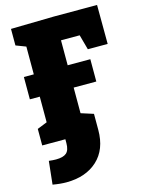

<svg xmlns="http://www.w3.org/2000/svg" viewBox="-138 -793 857 1122"><g transform="rotate(-15 290.5 -232.5)"><path d="M442 -414V-279H305V-124L380 -100V-3Q380 115 309.5 180Q239 245 121 245Q104 245 83 243Q62 241 39 237L54 97Q78 100 97 100Q141 100 160.5 83Q180 66 180 23V0H40V-100L100 -124V-279H40V-414H100V-582L40 -605V-705L300 -710H562L563 -474H443L418 -565H305V-414Z"/></g></svg>

Font: Bitter Black
Style: Regular
Weight: 900
Designer: Sol Matas, and Bitter project Authors
Foundry: Sol Matas
Version: Version 2.001